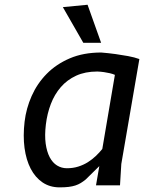

<svg xmlns="http://www.w3.org/2000/svg" viewBox="-20 -780 606 808"><path d="M463.5 -465Q454.5 -469 441.8 -472Q429 -475 417.5 -476.5Q404 -478.5 389.5 -479Q338.5 -479 300.5 -461.5Q262.5 -444 236 -413.5Q209.5 -383 194 -342.5Q178.5 -302 173 -256Q167.5 -210 172.2 -175.8Q177 -141.5 189.2 -118.2Q201.5 -95 220.2 -83.5Q239 -72 261.5 -72Q287.5 -72 309.5 -79Q331.5 -86 349.8 -97.5Q368 -109 383.2 -123.5Q398.5 -138 410.5 -153ZM384 0 398 -81 340.5 -24.5Q330 -16 319.8 -9.8Q309.5 -3.5 297.2 0.5Q285 4.5 269 6.5Q253 8.5 231 8.5Q190 8.5 159.2 -12.2Q128.5 -33 109.2 -70Q90 -107 83.2 -157.5Q76.5 -208 83.5 -268Q90 -323.5 113.2 -376Q136.5 -428.5 176.5 -469.2Q216.5 -510 273.8 -534.5Q331 -559 406 -559Q436.5 -556.5 466 -552.5Q491.5 -549 518.8 -544Q546 -539 566.5 -531.5L490.5 -90L485 0ZM405.5 -600H330.5L244.5 -750L348.5 -760Z"/></svg>

Font: B612
Style: Italic
Weight: 400
Italic angle: -10°
Designer: Nicolas Chauveau, Thomas Paillot, Jonathan Favre-Lamarine, Jean-Luc Vinot
Foundry: AIRBUS
Version: Version 1.008